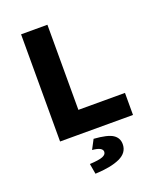

<svg xmlns="http://www.w3.org/2000/svg" viewBox="-160 -752 921 1096"><g transform="rotate(-20 300.0 -204.5)"><path d="M101 0V-651H261V-134H544V0ZM228 242 217 179Q274 176 296 167Q318 158 318 141Q318 128 303.5 119.5Q289 111 256 108L286 51Q369 57 400.5 77.5Q432 98 432 136Q432 188 378 213Q324 238 228 242Z"/></g></svg>

Font: Source Code Pro ExtraLight ExtraBold
Style: Regular
Weight: 800
Monospace: yes
Version: Version 1.018;hotconv 1.0.116;makeotfexe 2.5.65601